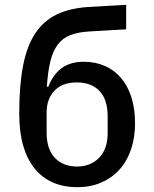

<svg xmlns="http://www.w3.org/2000/svg" viewBox="-20 -767 640 799"><path d="M301 12Q246 12 201.5 -7Q157 -26 125.5 -64Q94 -102 77 -159.5Q60 -217 60 -294Q60 -411 76 -493.5Q92 -576 127 -628.5Q162 -681 216.5 -707Q271 -733 348 -738L505 -747V-645L350 -636Q303 -633 271.5 -620.5Q240 -608 220 -581Q200 -554 189.5 -511.5Q179 -469 175 -406H181Q200 -456 236 -483Q272 -510 329 -510Q376 -510 415.5 -493Q455 -476 483 -443.5Q511 -411 526.5 -363Q542 -315 542 -254Q542 -194 525 -144.5Q508 -95 476.5 -60.5Q445 -26 400.5 -7Q356 12 301 12ZM300 -74Q357 -74 392.5 -110.5Q428 -147 428 -213V-283Q428 -353 394 -388.5Q360 -424 300 -424Q239 -424 206.5 -389.5Q174 -355 174 -298V-215Q174 -146 208.5 -110Q243 -74 300 -74Z"/></svg>

Font: IBM Plex Mono Medium
Style: Regular
Weight: 500
Monospace: yes
Designer: Mike Abbink, Paul van der Laan, Pieter van Rosmalen
Foundry: Bold Monday
Version: Version 2.3